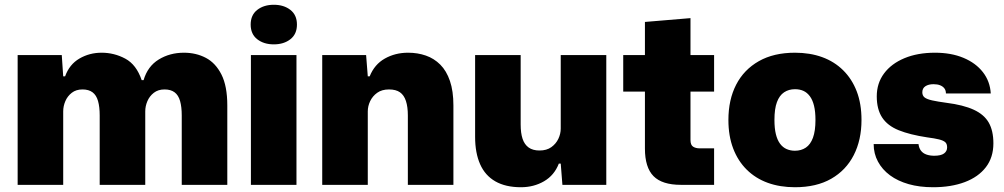

<svg xmlns="http://www.w3.org/2000/svg" viewBox="-20 -775 4209 805"><path d="M54 0V-544H239L245 -455H253Q271 -505 313 -529.5Q355 -554 406 -554Q459 -554 505.5 -529Q552 -504 574 -439H582Q599 -497 645.5 -525.5Q692 -554 751 -554Q802 -554 843 -532.5Q884 -511 908.5 -462.5Q933 -414 933 -333V0H742V-291Q742 -327 735 -351.5Q728 -376 712 -388Q696 -400 670 -400Q643 -400 625 -386Q607 -372 598 -351Q589 -330 589 -308V0H398V-291Q398 -327 391 -351.5Q384 -376 368 -388Q352 -400 326 -400Q299 -400 281 -386Q263 -372 254 -351Q245 -330 245 -308V0Z M1032 0V-544H1223V0ZM1128 -589Q1086 -589 1058.5 -610.5Q1031 -632 1031 -672Q1031 -712 1058.5 -733.5Q1086 -755 1128 -755Q1170 -755 1197.5 -733.5Q1225 -712 1225 -672Q1225 -632 1197.5 -610.5Q1170 -589 1128 -589Z M1331 0V-544H1515L1522 -455H1530Q1550 -505 1593.5 -529.5Q1637 -554 1691 -554Q1731 -554 1765.5 -542Q1800 -530 1826 -504Q1852 -478 1866.5 -435.5Q1881 -393 1881 -333V0H1690V-291Q1690 -327 1682 -351.5Q1674 -376 1657 -388Q1640 -400 1611 -400Q1581 -400 1561.5 -386Q1542 -372 1532 -351Q1522 -330 1522 -308V0Z M2164 10Q2100 10 2057 -14.5Q2014 -39 1993 -86.5Q1972 -134 1972 -201V-544H2163V-253Q2163 -217 2171 -193Q2179 -169 2196.5 -156.5Q2214 -144 2242 -144Q2272 -144 2291.5 -158Q2311 -172 2321 -193Q2331 -214 2331 -236V-544H2522V0H2338L2331 -89H2323Q2304 -40 2261 -15Q2218 10 2164 10Z M2835 0Q2756 0 2720 -36.5Q2684 -73 2684 -152V-391H2593V-544H2684V-683L2875 -699V-544H2974V-391H2875V-188Q2875 -167 2886 -160Q2897 -153 2914 -153H2974V0Z M3313 10Q3250 10 3199 -8.5Q3148 -27 3111 -63.5Q3074 -100 3054 -152.5Q3034 -205 3034 -272Q3034 -357 3066.5 -420Q3099 -483 3161.5 -518.5Q3224 -554 3313 -554Q3376 -554 3427 -535.5Q3478 -517 3515 -480.5Q3552 -444 3572 -392Q3592 -340 3592 -272Q3592 -188 3559.5 -124.5Q3527 -61 3465 -25.5Q3403 10 3313 10ZM3313 -143Q3339 -143 3358.5 -156Q3378 -169 3388.5 -197.5Q3399 -226 3399 -272Q3399 -307 3393 -331.5Q3387 -356 3375.5 -371.5Q3364 -387 3348.5 -394Q3333 -401 3313 -401Q3287 -401 3267.5 -388Q3248 -375 3237.5 -347Q3227 -319 3227 -272Q3227 -237 3233 -212.5Q3239 -188 3250.5 -172.5Q3262 -157 3278 -150Q3294 -143 3313 -143Z M3892 10Q3835 10 3789.5 -3Q3744 -16 3711.5 -40Q3679 -64 3661 -97.5Q3643 -131 3643 -171H3831Q3833 -154 3841.5 -143Q3850 -132 3864.5 -127Q3879 -122 3897 -122Q3925 -122 3938 -131.5Q3951 -141 3951 -157Q3951 -172 3943 -179Q3935 -186 3917 -190.5Q3899 -195 3868 -199Q3795 -210 3748 -229Q3701 -248 3678.5 -282.5Q3656 -317 3656 -371Q3656 -426 3686.5 -467Q3717 -508 3772 -531Q3827 -554 3900 -554Q3968 -554 4019.5 -532.5Q4071 -511 4101 -472.5Q4131 -434 4134 -383H3946Q3946 -396 3939.5 -404.5Q3933 -413 3921.5 -417.5Q3910 -422 3894 -422Q3873 -422 3860 -413.5Q3847 -405 3847 -388Q3847 -374 3856.5 -366.5Q3866 -359 3888.5 -354Q3911 -349 3948 -344Q4019 -335 4062.5 -315Q4106 -295 4125.5 -261Q4145 -227 4145 -174Q4145 -115 4113.5 -74Q4082 -33 4025 -11.5Q3968 10 3892 10Z"/></svg>

Font: Mona Sans ExtraLight Black
Style: Regular
Weight: 900
Version: Version 2.000